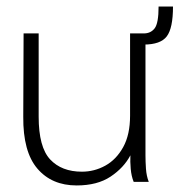

<svg xmlns="http://www.w3.org/2000/svg" viewBox="-20 -555 590 586"><path d="M214 11Q138 11 94 -40.5Q50 -92 51 -199L52 -453H98V-199Q98 -106 133 -68.5Q168 -31 230 -31Q268 -31 301.5 -49.5Q335 -68 356 -106Q377 -144 377 -202V-453H424V-81Q424 -62 425.5 -40Q427 -18 434 0H388Q381 -17 379 -39.5Q377 -62 378 -81Q358 -43 317.5 -16Q277 11 214 11ZM508 -535Q508 -469 489 -444Q470 -419 419 -419V-453Q440 -453 452 -468.5Q464 -484 464 -535Z"/></svg>

Font: Inconsolata SemiExpanded Light
Style: Regular
Weight: 300
Width: 6
Monospace: yes
Designer: Raph Levien, Cyreal, Brenton Simpson
Foundry: Raph Levien, Cyreal, Google
Version: Version 3.001; ttfautohint (v1.8.2.53-6de2)